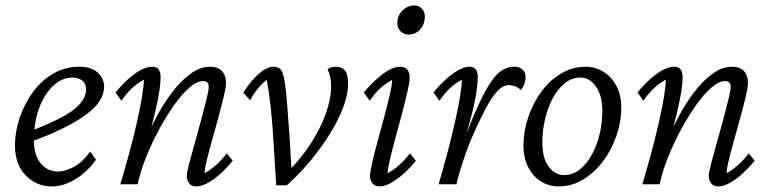

<svg xmlns="http://www.w3.org/2000/svg" viewBox="-20 -666 2787 694"><path d="M167 7.8Q112.3 7.8 73.2 -31.7Q34.2 -71.3 34.2 -139.6Q34.2 -191.4 51.8 -242.2Q69.3 -293 100.1 -334.5Q130.9 -376 173.3 -400.4Q215.8 -424.8 265.6 -424.8Q311.5 -424.8 334 -402.8Q356.4 -380.9 356.4 -353.5Q356.4 -325.2 339.4 -299.8Q322.3 -274.4 288.1 -249.5Q253.9 -224.6 204.6 -200.7Q155.3 -176.8 90.8 -153.3V-192.4Q154.3 -216.8 198.7 -239.7Q243.2 -262.7 267.1 -288.6Q291 -314.5 291 -342.8Q291 -364.3 276.9 -375Q262.7 -385.7 241.2 -385.7Q204.1 -385.7 172.4 -356Q140.6 -326.2 121.6 -275.4Q102.5 -224.6 102.5 -158.2Q102.5 -105.5 127 -75.7Q151.4 -45.9 190.4 -45.9Q213.9 -45.9 245.6 -62Q277.3 -78.1 305.7 -118.2L327.1 -88.9Q294.9 -43.9 252.4 -18.1Q210 7.8 167 7.8Z M690.4 7.8Q672.9 7.8 664.1 -2.9Q655.3 -13.7 655.3 -30.3Q655.3 -42 663.6 -74.2Q671.9 -106.4 683.6 -147.5Q695.3 -188.5 706.5 -230.5Q717.8 -272.5 726.1 -305.7Q734.4 -338.9 734.4 -352.5Q734.4 -373 713.9 -373Q692.4 -373 665 -349.6Q637.7 -326.2 609.4 -286.1Q581.1 -246.1 554.7 -197.3Q528.3 -148.4 507.8 -97.2Q487.3 -45.9 477.5 0H415Q431.6 -55.7 447.3 -113.3Q462.9 -170.9 474.6 -222.7Q486.3 -274.4 493.2 -315.4Q500 -356.4 500 -377.9Q477.5 -366.2 458 -348.1Q438.5 -330.1 418.9 -301.8L397.5 -332Q421.9 -361.3 445.8 -382.3Q469.7 -403.3 491.2 -414.1Q512.7 -424.8 529.3 -424.8Q546.9 -424.8 553.7 -414.6Q560.5 -404.3 560.5 -386.7Q560.5 -370.1 556.6 -340.8Q552.7 -311.5 541.5 -263.7Q530.3 -215.8 509.8 -140.6H500Q517.6 -189.5 543.5 -239.3Q569.3 -289.1 601.1 -331.1Q632.8 -373 668 -398.9Q703.1 -424.8 739.3 -424.8Q767.6 -424.8 782.2 -409.2Q796.9 -393.6 796.9 -366.2Q796.9 -350.6 789.1 -317.9Q781.2 -285.2 770 -243.7Q758.8 -202.1 747.1 -161.1Q735.4 -120.1 727.5 -87.4Q719.7 -54.7 719.7 -40Q741.2 -51.8 760.7 -69.3Q780.3 -86.9 799.8 -111.3L821.3 -85Q796.9 -55.7 773.4 -35.2Q750 -14.6 728.5 -3.4Q707 7.8 690.4 7.8Z M978.5 3.9 968.8 -149.4Q964.8 -222.7 958.5 -278.3Q952.1 -334 944.3 -377Q911.1 -352.5 883.8 -303.7L859.4 -331.1Q880.9 -364.3 900.9 -385.3Q920.9 -406.2 938 -415.5Q955.1 -424.8 966.8 -424.8Q986.3 -424.8 995.1 -414.1Q1003.9 -403.3 1008.8 -372.1Q1013.7 -340.8 1018.1 -286.6Q1022.5 -232.4 1027.3 -163.1L1034.2 -42L1015.6 -40Q1070.3 -94.7 1106 -151.4Q1141.6 -208 1159.2 -259.8Q1176.8 -311.5 1176.8 -350.6Q1176.8 -373 1173.3 -388.7Q1169.9 -404.3 1164.1 -415Q1169.9 -420.9 1178.2 -422.9Q1186.5 -424.8 1194.3 -424.8Q1213.9 -424.8 1226.1 -412.1Q1238.3 -399.4 1238.3 -362.3Q1238.3 -327.1 1221.7 -281.2Q1205.1 -235.4 1174.8 -186Q1144.5 -136.7 1104.5 -87.9Q1064.5 -39.1 1016.6 3.9Z M1352.5 7.8Q1335.9 7.8 1326.7 -2.9Q1317.4 -13.7 1317.4 -30.3Q1317.4 -43.9 1325.2 -78.1Q1333 -112.3 1345.2 -156.2Q1357.4 -200.2 1369.1 -244.6Q1380.9 -289.1 1389.2 -324.7Q1397.5 -360.4 1397.5 -377Q1376 -366.2 1356 -348.1Q1335.9 -330.1 1316.4 -301.8L1294.9 -332Q1319.3 -360.4 1342.8 -381.3Q1366.2 -402.3 1387.2 -413.6Q1408.2 -424.8 1425.8 -424.8Q1443.4 -424.8 1452.1 -414.6Q1460.9 -404.3 1460.9 -384.8Q1460.9 -371.1 1453.1 -336.4Q1445.3 -301.8 1433.6 -257.3Q1421.9 -212.9 1409.7 -168.5Q1397.5 -124 1389.2 -88.9Q1380.9 -53.7 1380.9 -40Q1403.3 -51.8 1422.9 -69.3Q1442.4 -86.9 1461.9 -111.3L1483.4 -85Q1459 -55.7 1435.5 -35.2Q1412.1 -14.6 1390.6 -3.4Q1369.1 7.8 1352.5 7.8ZM1456.1 -541Q1440.4 -541 1428.2 -552.7Q1416 -564.5 1416 -581.1Q1416 -601.6 1425.3 -616.2Q1434.6 -630.9 1448.7 -638.7Q1462.9 -646.5 1477.5 -646.5Q1493.2 -646.5 1504.4 -635.3Q1515.6 -624 1515.6 -607.4Q1515.6 -585.9 1506.8 -570.8Q1498 -555.7 1484.9 -548.3Q1471.7 -541 1456.1 -541Z M1819.3 -358.4Q1797.9 -358.4 1777.3 -335.9Q1756.8 -313.5 1737.8 -277.8Q1718.8 -242.2 1700.2 -201.2Q1673.8 -144.5 1655.3 -88.4Q1636.7 -32.2 1629.9 0H1565.4Q1582 -55.7 1597.2 -113.3Q1612.3 -170.9 1624 -222.7Q1635.7 -274.4 1642.6 -315.4Q1649.4 -356.4 1649.4 -377.9Q1627 -366.2 1607.4 -348.1Q1587.9 -330.1 1568.4 -301.8L1546.9 -332Q1571.3 -361.3 1595.2 -382.3Q1619.1 -403.3 1640.1 -414.1Q1661.1 -424.8 1677.7 -424.8Q1692.4 -424.8 1699.7 -415Q1707 -405.3 1707 -386.7Q1707 -370.1 1702.6 -336.9Q1698.2 -303.7 1683.1 -244.1Q1668 -184.6 1635.7 -88.9H1630.9Q1666 -186.5 1693.8 -251.5Q1721.7 -316.4 1744.6 -354.5Q1767.6 -392.6 1790 -408.7Q1812.5 -424.8 1837.9 -424.8Q1857.4 -424.8 1868.7 -414.6Q1879.9 -404.3 1879.9 -386.7Q1879.9 -376 1876 -364.3Q1872.1 -352.5 1862.3 -340.8Q1852.5 -350.6 1840.8 -354.5Q1829.1 -358.4 1819.3 -358.4Z M1999 7.8Q1964.8 7.8 1936 -9.8Q1907.2 -27.3 1889.6 -61Q1872.1 -94.7 1872.1 -139.6Q1872.1 -191.4 1889.2 -242.2Q1906.2 -293 1936.5 -334.5Q1966.8 -376 2008.3 -400.4Q2049.8 -424.8 2096.7 -424.8Q2130.9 -424.8 2160.2 -407.2Q2189.5 -389.6 2207.5 -356.4Q2225.6 -323.2 2225.6 -277.3Q2225.6 -225.6 2208 -174.8Q2190.4 -124 2159.7 -83Q2128.9 -42 2087.9 -17.1Q2046.9 7.8 1999 7.8ZM2018.6 -33.2Q2050.8 -33.2 2076.2 -53.7Q2101.6 -74.2 2119.6 -107.4Q2137.7 -140.6 2147.5 -181.6Q2157.2 -222.7 2157.2 -264.6Q2157.2 -320.3 2134.3 -353Q2111.3 -385.7 2078.1 -385.7Q2046.9 -385.7 2021.5 -365.2Q1996.1 -344.7 1978 -311Q1960 -277.3 1950.2 -235.8Q1940.4 -194.3 1940.4 -151.4Q1940.4 -93.8 1963.4 -63.5Q1986.3 -33.2 2018.6 -33.2Z M2577.1 7.8Q2559.6 7.8 2550.8 -2.9Q2542 -13.7 2542 -30.3Q2542 -42 2550.3 -74.2Q2558.6 -106.4 2570.3 -147.5Q2582 -188.5 2593.3 -230.5Q2604.5 -272.5 2612.8 -305.7Q2621.1 -338.9 2621.1 -352.5Q2621.1 -373 2600.6 -373Q2579.1 -373 2551.8 -349.6Q2524.4 -326.2 2496.1 -286.1Q2467.8 -246.1 2441.4 -197.3Q2415 -148.4 2394.5 -97.2Q2374 -45.9 2364.3 0H2301.8Q2318.4 -55.7 2334 -113.3Q2349.6 -170.9 2361.3 -222.7Q2373 -274.4 2379.9 -315.4Q2386.7 -356.4 2386.7 -377.9Q2364.3 -366.2 2344.7 -348.1Q2325.2 -330.1 2305.7 -301.8L2284.2 -332Q2308.6 -361.3 2332.5 -382.3Q2356.4 -403.3 2377.9 -414.1Q2399.4 -424.8 2416 -424.8Q2433.6 -424.8 2440.4 -414.6Q2447.3 -404.3 2447.3 -386.7Q2447.3 -370.1 2443.4 -340.8Q2439.5 -311.5 2428.2 -263.7Q2417 -215.8 2396.5 -140.6H2386.7Q2404.3 -189.5 2430.2 -239.3Q2456.1 -289.1 2487.8 -331.1Q2519.5 -373 2554.7 -398.9Q2589.8 -424.8 2626 -424.8Q2654.3 -424.8 2668.9 -409.2Q2683.6 -393.6 2683.6 -366.2Q2683.6 -350.6 2675.8 -317.9Q2668 -285.2 2656.7 -243.7Q2645.5 -202.1 2633.8 -161.1Q2622.1 -120.1 2614.3 -87.4Q2606.4 -54.7 2606.4 -40Q2627.9 -51.8 2647.5 -69.3Q2667 -86.9 2686.5 -111.3L2708 -85Q2683.6 -55.7 2660.2 -35.2Q2636.7 -14.6 2615.2 -3.4Q2593.8 7.8 2577.1 7.8Z"/></svg>

Font: Crimson Pro Light
Style: Italic
Weight: 300
Italic angle: -12°
Designer: Jacques Le Bailly
Foundry: Baron von Fonthausen
Version: Version 1.003